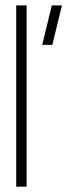

<svg xmlns="http://www.w3.org/2000/svg" viewBox="-20 -702 253 722"><path d="M138.7 -533.2 174.8 -681.6H212.9L176.8 -533.2ZM41 0V-681.6H80.1V0Z"/></svg>

Font: Post No Bills Colombo
Style: Light
Weight: 400
Designer: Kosala Senevirathne, Siva Puranthara, Lasantha Premarathna, Tharique Azeez
Foundry: Mooniak
Version: Version 1.220 ; ttfautohint (v1.5)